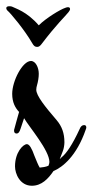

<svg xmlns="http://www.w3.org/2000/svg" viewBox="-47 -585 296 614"><path d="M154 -102C157 -109 159 -122 159 -130C159 -159 151 -181 134 -201C97 -244 69 -279 69 -298C69 -303 70 -308 71 -311C75 -325 77 -338 77 -349C77 -369 67 -390 52 -390C25 -390 -8 -326 -8 -285C-8 -257 2 -240 14 -227L10 -213C7 -204 4 -190 -1 -173C-2 -171 -2 -169 -2 -167C-2 -161 1 -158 6 -158C11 -158 15 -161 19 -174L30 -207C47 -178 111 -104 111 -67C111 -64 110 -60 108 -55C99 -51 89 -50 80 -49C75 -57 70 -70 63 -87C55 -110 47 -124 39 -124C27 -124 1 -98 1 -53C1 -29 17 9 55 9C86 9 107 -13 124 -38C153 -50 198 -86 227 -170C228 -173 229 -175 229 -177C229 -182 227 -185 222 -185C216 -185 211 -181 208 -173C184 -121 165 -94 150 -82L144 -76ZM-23 -551C-14 -544 32 -489 56 -447C61 -438 65 -435 72 -435C77 -435 81 -438 85 -443C136 -510 161 -532 172 -546C175 -550 177 -553 177 -556C177 -560 175 -562 170 -562C167 -562 165 -561 162 -560C146 -555 100 -527 77 -504C38 -549 2 -558 -9 -564C-12 -565 -15 -565 -18 -565C-23 -565 -27 -563 -27 -559C-27 -557 -26 -554 -23 -551Z"/></svg>

Font: Engagement
Style: Regular
Weight: 400
Designer: Astigmatic (AOETI)
Foundry: Astigmatic (AOETI)
Version: Version 1.000